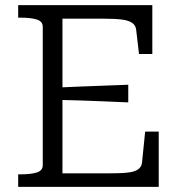

<svg xmlns="http://www.w3.org/2000/svg" viewBox="-20 -730 705 750"><path d="M600 -216V0H51V-49H62Q99 -49 123 -56Q147 -63 147 -85V-625Q147 -647 123 -654Q99 -661 62 -661H51V-710H575V-519H523L512 -613Q510 -631 496.5 -640.5Q483 -650 456.5 -653.5Q430 -657 387 -657H224V-53H410Q442 -53 465.5 -54.5Q489 -56 504 -61Q519 -66 526.5 -75Q534 -84 535 -97L547 -216ZM202 -388Q249 -390 295.5 -392Q342 -394 388.5 -395.5Q435 -397 481 -399V-330Q435 -332 388.5 -334Q342 -336 295.5 -337.5Q249 -339 202 -340Z"/></svg>

Font: Roboto Serif Light
Style: Regular
Weight: 300
Designer: Greg Gazdowicz
Foundry: Commercial Type
Version: Version 1.008